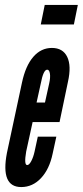

<svg xmlns="http://www.w3.org/2000/svg" viewBox="-20 -749 335 777"><path d="M66 8Q112 8 146 -28.2Q180 -64.5 193 -127L208 -196H133L120 -136Q115 -113 106.5 -97Q98 -81 90 -81Q76.5 -81 86 -136L112 -255H221L255 -418Q269.5 -482.5 252 -518.8Q234.5 -555 190 -555Q146 -555 114.8 -519Q83.5 -483 69 -415L8 -130Q-18.5 8 66 8ZM128 -334 145 -411Q155.5 -467 171 -467Q179.5 -467 182 -451.2Q184.5 -435.5 179 -411L162 -334ZM145 -650H279L295 -729H161Z"/></svg>

Font: League Gothic Condensed Italic
Style: Regular
Weight: 400
Width: 3
Designer: The League of Moveable Type
Version: Version 1.600; ttfautohint (v1.8.3)